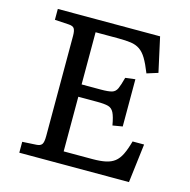

<svg xmlns="http://www.w3.org/2000/svg" viewBox="-103 -801 893 903"><g transform="rotate(15 343.0 -350.0)"><path d="M69 0V-53L138 -57Q156 -58 163.5 -68Q171 -78 171 -108V-596Q171 -621 164.5 -631.5Q158 -642 136 -643L69 -647V-700H567L604 -532L550 -515Q533 -558 518 -583Q503 -608 484.5 -620.5Q466 -633 441 -636.5Q416 -640 378 -640H269V-386H363Q399 -386 416 -391Q433 -396 441 -413.5Q449 -431 459 -469L507 -475V-245L459 -237Q452 -278 442.5 -297Q433 -316 415 -321Q397 -326 361 -326H269V-60H409Q447 -60 473 -65.5Q499 -71 516.5 -84.5Q534 -98 546.5 -123.5Q559 -149 570 -189H626L603 0Z"/></g></svg>

Font: Literata Variable Black
Style: Regular
Weight: 900
Designer: Latin by Veronika Burian and Jose Scaglione. Greek by Irene Vlachou. Cyrillic by Vera Evstafieva.
Foundry: TypeTogether
Version: Version 3.021